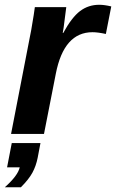

<svg xmlns="http://www.w3.org/2000/svg" viewBox="-29 -558 483 800"><path d="M412.1 -416.5Q378.4 -423.8 356.4 -423.8Q237.3 -423.8 203.6 -251L154.3 0H17.1L95.7 -405.3Q101.6 -433.1 106 -462.4Q111.8 -494.6 116.2 -528.3H247.1L236.3 -444.3L232.4 -420.4H234.4Q270 -485.8 304.7 -512Q339.4 -538.1 384.3 -538.1Q406.2 -538.1 434.6 -531.2ZM127.9 99.6Q121.1 133.8 106 161.6Q90.8 189.5 58.1 222.2H-8.8Q45.9 173.3 53.2 139.2H0.5L20 38.1H139.6Z"/></svg>

Font: Arimo
Style: Bold Italic
Weight: 700
Italic angle: -12°
Designer: Steve Matteson
Foundry: Monotype Imaging Inc.
Version: Version 1.33